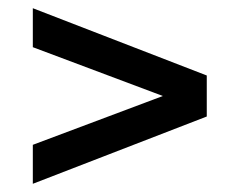

<svg xmlns="http://www.w3.org/2000/svg" viewBox="-20 -556 582 468"><path d="M484 -372V-272L60 -108V-203L377 -322L60 -441V-536Z"/></svg>

Font: Montserrat Ace
Style: Bold
Weight: 600
Designer: Julieta Ulanovsky
Foundry: Julieta Ulanovsky
Version: Version 1